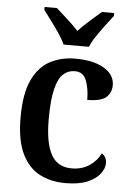

<svg xmlns="http://www.w3.org/2000/svg" viewBox="-55 -807 588 858"><g transform="rotate(5 239.5 -378.0)"><path d="M271 10Q204 10 153.5 -17Q103 -44 74.5 -104.5Q46 -165 46 -265Q46 -373 75.5 -434.5Q105 -496 155 -522Q205 -548 267 -548Q349 -548 396.5 -519.5Q444 -491 444 -444Q444 -411 421 -390Q398 -369 336 -369Q336 -419 322 -455.5Q308 -492 270 -492Q240 -492 218 -472Q196 -452 184 -403Q172 -354 172 -266Q172 -163 200.5 -110.5Q229 -58 293 -58Q339 -58 372.5 -80.5Q406 -103 422 -137Q444 -122 444 -94Q444 -71 426 -47Q408 -23 370 -6.5Q332 10 271 10ZM209 -606Q199 -629 181 -655.5Q163 -682 143.5 -708Q124 -734 110 -753V-766H165Q187 -747 215.5 -721Q244 -695 265 -672Q286 -695 315.5 -721Q345 -747 367 -766H422V-753Q407 -734 387.5 -708Q368 -682 350 -655.5Q332 -629 323 -606Z"/></g></svg>

Font: Noto Serif Tamil SemiCondensed SemiBold
Style: Regular
Weight: 600
Width: 4
Designer: Indian Type Foundry, Tom Grace, and the Monotype Design Team
Foundry: Monotype Imaging Inc.
Version: Version 2.004; ttfautohint (v1.8.4.7-5d5b)